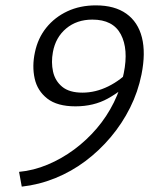

<svg xmlns="http://www.w3.org/2000/svg" viewBox="-20 -687 564 715"><path d="M261 -291Q193 -291 156 -320Q119 -349 109 -395Q99 -441 110 -492Q121 -545 152.5 -584Q184 -623 231 -645Q278 -667 337 -667Q407 -667 450.5 -636Q494 -605 508.5 -547.5Q523 -490 507 -410Q494 -345 464.5 -286Q435 -227 392.5 -176.5Q350 -126 298 -87Q246 -48 185.5 -23.5Q125 1 61 8L51 -47Q105 -52 157.5 -74Q210 -96 256.5 -130.5Q303 -165 340.5 -209Q378 -253 404 -305.5Q430 -358 441 -415Q459 -504 430 -559Q401 -614 324 -614Q266 -614 226.5 -581Q187 -548 177 -493Q170 -455 177.5 -420.5Q185 -386 211.5 -364Q238 -342 287 -342Q336 -342 383.5 -365.5Q431 -389 467 -429L478 -394Q434 -349 381.5 -320Q329 -291 261 -291Z"/></svg>

Font: Ysabeau Infant
Style: Italic
Weight: 400
Italic angle: -12°
Designer: Christian Thalmann (Catharsis Fonts)
Version: Version 2.001;gftools[0.9.30]; featfreeze: ss01,ss02,lnum